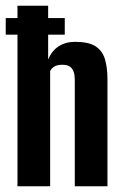

<svg xmlns="http://www.w3.org/2000/svg" viewBox="-24 -650 425 670"><path d="M37 0V-630H144V-442Q156 -472 180 -488Q204 -504 238 -504Q286 -504 310 -488Q334 -472 342.5 -442.5Q351 -413 351 -373V0H237V-366Q237 -377 236 -387Q235 -397 230.5 -405.5Q226 -414 217.5 -419Q209 -424 193 -424Q179 -424 170 -420Q161 -416 157 -411Q153 -406 151 -402V0ZM-4 -529V-587H202V-529Z"/></svg>

Font: Alumni Sans
Style: Bold
Weight: 700
Designer: Robert E. Leuschke
Foundry: Robert E. Leuschke
Version: Version 1.018